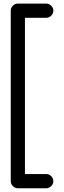

<svg xmlns="http://www.w3.org/2000/svg" viewBox="-20 -801 352 1056"><path d="M78.1 -781.2H234.4Q250 -781.2 261.7 -769.5Q273.4 -757.8 273.4 -742.2Q273.4 -726.6 261.7 -714.8Q250 -703.1 234.4 -703.1H117.2V156.2H234.4Q250 156.2 261.7 168Q273.4 179.7 273.4 195.3Q273.4 210.9 261.7 222.7Q250 234.4 234.4 234.4H78.1Q62.5 234.4 50.8 222.7Q39.1 210.9 39.1 195.3V-742.2Q39.1 -757.8 50.8 -769.5Q62.5 -781.2 78.1 -781.2Z"/></svg>

Font: Comfortaa
Style: Regular
Weight: 400
Designer: Johan Aakerlund
Foundry: Johan Aakerlund
Version: Version 2.001; ttfautohint (v1.4.1)